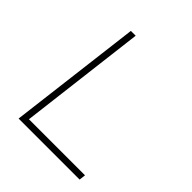

<svg xmlns="http://www.w3.org/2000/svg" viewBox="-194 -832 959 959"><g transform="rotate(45 285.0 -353.0)"><path d="M179 -706H213L131 -34H527L523 0H92Z"/></g></svg>

Font: Josefin Sans ExtraLight
Style: Italic
Weight: 250
Italic angle: -7°
Designer: Santiago Orozco
Foundry: Typemade
Version: Version 2.000